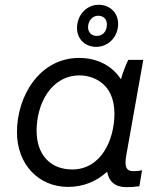

<svg xmlns="http://www.w3.org/2000/svg" viewBox="-20 -767 656 792"><path d="M501 5C521 5 536 4 555 1L566 -65C554 -62 543 -61 530 -61C502 -61 492 -77 501 -127L571 -520H509C497 -495 486 -466 479 -440C443 -495 383 -528 306 -528C145 -528 50 -373 50 -222C50 -88 140 4 261 4C324 4 379 -19 422 -59C429 -18 455 5 501 5ZM309 -456C353 -456 452 -432 452 -298C452 -190 397 -68 278 -68C187 -68 131 -129 131 -228C131 -338 190 -456 309 -456ZM368 -574C414 -570 457 -600 466 -652C474 -702 445 -742 395 -747C348 -751 307 -718 299 -668C291 -618 320 -579 368 -574ZM375 -619C352 -621 340 -640 344 -664C348 -687 366 -704 389 -702C409 -700 425 -686 420 -655C416 -632 399 -617 375 -619Z"/></svg>

Font: Fixel Text 20240404
Style: Italic
Weight: 400
Width: 4
Italic angle: -10°
Designer: AlfaBravo + MacPaw
Foundry: Kyrylo Tkachov, Marchela Mozhyna, Serhii Makarenko, Maria Weinstein, Zakhar Kryvoshyya
Version: Version 1.211;Glyphs 3.2 (3225)